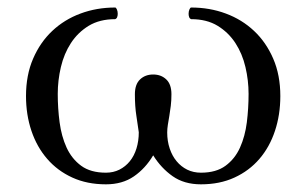

<svg xmlns="http://www.w3.org/2000/svg" viewBox="-20 -474 811 508"><path d="M336.9 -224.6Q336.9 -251 350.6 -263.9Q364.3 -276.9 385.3 -276.9Q406.2 -276.9 419.9 -263.9Q433.6 -251 433.6 -224.6Q433.6 -208.5 431.9 -194.1Q430.2 -179.7 428 -167.2Q425.8 -154.8 424.1 -143.8Q422.4 -132.8 422.4 -123.5Q422.4 -100.6 429 -81.1Q435.5 -61.5 447.3 -47.4Q459 -33.2 475.3 -25.1Q491.7 -17.1 511.7 -17.1Q551.8 -17.1 576.7 -35.4Q601.6 -53.7 615 -83.5Q628.4 -113.3 633.1 -150.4Q637.7 -187.5 637.7 -225.6Q637.7 -261.2 629.4 -296.6Q621.1 -332 602.8 -360.1Q584.5 -388.2 555.7 -405.8Q526.9 -423.3 485.8 -423.3Q481.9 -424.8 480.5 -428.7Q479 -432.6 479 -437.5Q479 -443.8 481.2 -449Q483.4 -454.1 485.8 -454.1Q534.7 -454.1 577.4 -438.2Q620.1 -422.4 652.1 -392.3Q684.1 -362.3 702.9 -318.8Q721.7 -275.4 721.7 -219.7Q721.7 -170.4 707.5 -127.7Q693.4 -85 666.3 -53.5Q639.2 -22 600.3 -4.2Q561.5 13.7 511.7 13.7Q467.3 13.7 436.8 -7.8Q406.2 -29.3 385.3 -63Q364.7 -28.3 334.2 -7.3Q303.7 13.7 260.3 13.7Q210.4 13.7 171.4 -4.2Q132.3 -22 105 -53.5Q77.6 -85 63.2 -127.7Q48.8 -170.4 48.8 -219.7Q48.8 -275.4 67.6 -318.8Q86.4 -362.3 118.4 -392.3Q150.4 -422.4 193.1 -438.2Q235.8 -454.1 284.7 -454.1Q287.1 -454.1 289.3 -449Q291.5 -443.8 291.5 -437.5Q291.5 -432.6 290 -428.7Q288.6 -424.8 284.7 -423.3Q243.7 -423.3 214.8 -405.8Q186 -388.2 167.7 -360.1Q149.4 -332 141.1 -296.6Q132.8 -261.2 132.8 -225.6Q132.8 -187.5 137.7 -150.4Q142.6 -113.3 156.2 -83.5Q169.9 -53.7 194.8 -35.4Q219.7 -17.1 260.3 -17.1Q279.8 -17.1 295.9 -25.1Q312 -33.2 323.5 -47.4Q335 -61.5 341.1 -81.3Q347.2 -101.1 347.2 -124Q344.7 -143.1 340.8 -167.7Q336.9 -192.4 336.9 -224.6Z"/></svg>

Font: Cardo
Style: Bold
Weight: 700
Designer: David J. Perry
Foundry: David J. Perry
Version: Version 1.0011